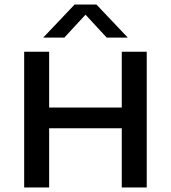

<svg xmlns="http://www.w3.org/2000/svg" viewBox="-20 -822 750 842"><path d="M86 0V-595H195.5V-350.5H514V-595H623.5V0H514V-259.5H195.5V0ZM169.5 -657 307 -802H403L540.5 -657H448L343.5 -770H366.5L262 -657Z"/></svg>

Font: Encode Sans SC SemiExpanded Medium
Style: Regular
Weight: 500
Width: 6
Designer: Multiple Designers
Foundry: Impallari Type
Version: Version 3.002